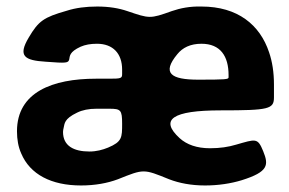

<svg xmlns="http://www.w3.org/2000/svg" viewBox="-20 -558 884 588"><path d="M786 -95C769 -137 763 -132 703 -115C680 -108 654 -104 623 -104C583 -104 552 -115 530 -135C468 -192 508 -220 656 -220C804 -220 819 -224 819 -260V-299C819 -336 814 -369 804 -398C776 -482 708 -538 597 -538C562 -539 532 -533 506 -524C439 -500 438 -501 370 -524C344 -533 313 -538 278 -538C243 -538 212 -534 184 -525C114 -505 98 -494 68 -443C34 -386 55 -373 120 -369C184 -364 189 -365 192 -376C194 -386 192 -399 227 -415C241 -421 257 -424 277 -424C326 -424 354 -394 354 -345V-331C354 -318 350 -317 314 -317H274C141 -317 32 -276 32 -156C32 -131 36 -108 45 -88C72 -24 137 10 228 10C271 10 309 3 341 -9C421 -41 419 -41 498 -9C529 3 566 10 608 10C649 10 687 4 720 -6C803 -32 803 -53 786 -95ZM173 -154C173 -158 174 -163 175 -167C178 -179 176 -194 216 -213C232 -221 252 -225 275 -225H315C350 -225 354 -221 354 -179C354 -137 354 -124 311 -106C294 -99 275 -94 254 -94C206 -94 173 -111 173 -154ZM680 -328V-321C680 -315 671 -314 587 -314C503 -314 475 -334 523 -392C539 -412 563 -424 597 -424C655 -424 680 -386 680 -328Z"/></svg>

Font: Asimov Print
Style: A
Weight: 500
Designer: Google
Version: Version 2.000980: 2014